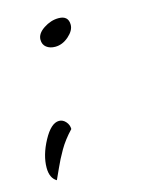

<svg xmlns="http://www.w3.org/2000/svg" viewBox="-72 -353 357 487"><g transform="rotate(-15 106.5 -110.0)"><path d="M70 -267Q70 -283 89 -295.5Q108 -308 128 -308Q154 -308 154 -284Q154 -269 137.5 -254.5Q121 -240 102 -240Q88 -240 79 -247Q70 -254 70 -267ZM1 51Q1 18 21 -19Q41 -56 62 -56Q72 -56 79.5 -47.5Q87 -39 87 -28Q66 -6 53 16.5Q40 39 31 59.5Q22 80 18 88Q1 78 1 51Z"/></g></svg>

Font: Dancing Script
Style: Regular
Weight: 400
Designer: Pablo Impallari
Foundry: Pablo Impallari
Version: Version 2.000